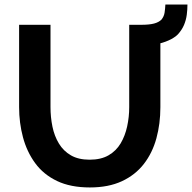

<svg xmlns="http://www.w3.org/2000/svg" viewBox="-20 -819 844 844"><path d="M375 5Q290 5 230.5 -23.5Q171 -52 134.5 -102Q98 -152 81 -215.5Q64 -279 64 -348V-710H202V-348Q202 -304 210.5 -262.5Q219 -221 239 -188Q259 -155 292 -136Q325 -117 374 -117Q424 -117 457.5 -136.5Q491 -156 510.5 -189Q530 -222 539 -263.5Q548 -305 548 -348V-710H685V-348Q685 -275 667.5 -211Q650 -147 612.5 -98.5Q575 -50 516 -22.5Q457 5 375 5ZM599 -618 601 -710Q636 -710 657 -715.5Q678 -721 690 -733Q701 -747 703.5 -763.5Q706 -780 707 -799H804Q804 -777 801 -754Q798 -731 789 -709.5Q780 -688 762 -668Q747 -653 721.5 -641.5Q696 -630 664.5 -624Q633 -618 599 -618Z"/></svg>

Font: Raleway Thin
Style: Bold
Weight: 700
Version: Version 4.026